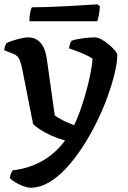

<svg xmlns="http://www.w3.org/2000/svg" viewBox="-27 -674 598 894"><path d="M115 200Q101 200 81 192.5Q61 185 43.5 174.5Q26 164 19 155Q21 142 24.5 133Q28 124 33 119Q80 114 125.5 96.5Q171 79 209.5 49Q248 19 276 -20Q243 -29 212.5 -42.5Q182 -56 159.5 -71Q137 -86 127 -97L76 -355Q72 -376 64.5 -395Q57 -414 38 -422L-7 -440Q-7 -452 -3 -460.5Q1 -469 3 -473Q14 -479 33 -485Q52 -491 71.5 -495.5Q91 -500 102 -500Q139 -500 161 -475.5Q183 -451 190 -406L228 -137Q234 -132 248 -123.5Q262 -115 281 -106.5Q300 -98 318 -91Q332 -119 344 -152.5Q356 -186 366.5 -221Q377 -256 385 -290Q393 -324 398 -352.5Q403 -381 404 -401Q391 -410 370 -419.5Q349 -429 328 -437Q307 -445 294 -449Q296 -460 299 -470Q302 -480 306 -484Q318 -489 338 -492.5Q358 -496 379.5 -498Q401 -500 415 -500Q428 -500 445.5 -490.5Q463 -481 479.5 -467Q496 -453 507.5 -439.5Q519 -426 519 -418Q519 -383 507 -333Q495 -283 474 -224.5Q453 -166 424 -107Q394 -46 358 9.5Q322 65 282.5 108Q243 151 200.5 175.5Q158 200 115 200ZM110 -575Q110 -601 114 -618.5Q118 -636 122 -640Q154 -640 198.5 -641.5Q243 -643 289 -645.5Q335 -648 372 -650.5Q409 -653 427 -654L438 -645Q437 -621 433 -602Q429 -583 426 -575Z"/></svg>

Font: Texturina Medium 12pt SemiBold
Style: Regular
Weight: 600
Version: Version 1.002